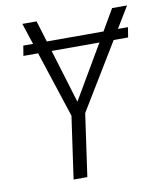

<svg xmlns="http://www.w3.org/2000/svg" viewBox="-79 -748 678 811"><g transform="rotate(-10 260.5 -342.5)"><path d="M466 -594H509L502 -551H440L268 -268L230 0H171L209 -267L116 -551H53L60 -594H102L72 -685H133L161 -594H404L457 -685H521ZM244 -321 379 -551H174Z"/></g></svg>

Font: Fira Sans Condensed Light
Style: Italic
Weight: 300
Width: 3
Italic angle: -8°
Designer: Carrois Corporate & Edenspiekermann AG
Foundry: Carrois Corporate GbR & Edenspiekermann AG
Version: Version 4.203